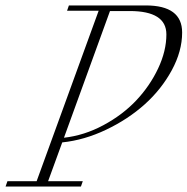

<svg xmlns="http://www.w3.org/2000/svg" viewBox="-57 -683 686 703"><path d="M-36.6 0 -29.8 -19.5H77.1L304.2 -643.6H188.5L195.3 -663.1H476.6Q609.9 -663.1 609.9 -564Q609.9 -495.6 571.8 -425.5Q533.7 -355.5 472.7 -300.8Q411.6 -246.1 331.5 -208Q251.5 -169.9 170.9 -161.6L119.1 -19.5H246.1L239.3 0ZM418 -642.6H345.7L177.2 -178.7Q251.5 -187 321.5 -224.6Q391.6 -262.2 441.7 -315.2Q491.7 -368.2 522 -432.4Q552.2 -496.6 552.2 -557.1Q552.2 -642.6 418 -642.6Z"/></svg>

Font: Elstob ExtraLight
Style: Italic
Weight: 200
Italic angle: -20°
Designer: Peter S. Baker
Version: Version 1.015